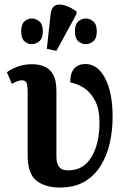

<svg xmlns="http://www.w3.org/2000/svg" viewBox="-20 -831 568 861"><path d="M248 10Q183 10 143.5 -21Q104 -52 104 -135V-419Q104 -447 99 -459Q94 -471 79 -471Q70 -471 58.5 -467Q47 -463 33 -455L11 -507Q29 -521 58.5 -532Q88 -543 124 -543Q153 -543 177.5 -533.5Q202 -524 217.5 -498Q233 -472 233 -421V-128Q233 -98 245 -82.5Q257 -67 286 -67Q354 -67 390 -126.5Q426 -186 426 -281Q426 -345 404.5 -383Q383 -421 353 -439Q323 -457 295 -461Q295 -505 313.5 -524.5Q332 -544 363 -544Q418 -544 451.5 -480Q485 -416 485 -306Q485 -247 472.5 -190.5Q460 -134 432 -88.5Q404 -43 359 -16.5Q314 10 248 10ZM233 -603 190 -612 207 -768Q212 -810 245 -810.5Q278 -811 323 -780V-768ZM122 -633Q104 -633 89.5 -646Q75 -659 75 -690Q75 -722 89.5 -735Q104 -748 122 -748Q141 -748 156.5 -735Q172 -722 172 -690Q172 -659 156.5 -646Q141 -633 122 -633ZM365 -633Q346 -633 331 -646Q316 -659 316 -690Q316 -722 331 -735Q346 -748 365 -748Q383 -748 398.5 -735Q414 -722 414 -690Q414 -659 398.5 -646Q383 -633 365 -633Z"/></svg>

Font: Noto Serif ExtraCondensed
Style: Bold
Weight: 700
Width: 2
Designer: Monotype Design Team
Foundry: Monotype Imaging Inc.
Version: Version 2.014; ttfautohint (v1.8.4.7-5d5b)